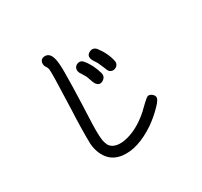

<svg xmlns="http://www.w3.org/2000/svg" viewBox="-168 -1016 1336 1273"><g transform="rotate(-30 500.0 -379.0)"><path d="M801.8 -213.9Q813.5 -204.1 815.9 -192.9Q818.4 -181.6 811.5 -169.9Q804.7 -158.2 798.3 -150.4Q792 -142.6 781.2 -131.8Q735.4 -84 679.7 -44.9Q541 47.9 427.7 34.2Q361.3 25.4 324.7 -21.5Q288.1 -68.4 282.2 -138.7Q279.3 -242.2 287.1 -407.2Q297.9 -683.6 293 -704.1Q290 -716.8 284.2 -725.6Q269.5 -745.1 274.4 -767.1Q279.3 -789.1 302.7 -793Q319.3 -795.9 332 -789.1Q363.3 -774.4 369.1 -699.2Q371.1 -674.8 371.1 -664.1Q371.1 -653.3 371.1 -633.8Q371.1 -627.9 371.1 -625Q371.1 -545.9 365.2 -387.7Q356.4 -218.8 359.4 -161.1Q361.3 -136.7 362.3 -126.5Q363.3 -116.2 369.1 -97.2Q375 -78.1 385.7 -67.4Q416 -36.1 481.4 -43.9Q585.9 -59.6 689.5 -152.3Q694.3 -156.2 703.1 -166Q738.3 -200.2 759.8 -217.8Q779.3 -232.4 801.8 -213.9ZM580.1 -510.7Q558.6 -585 517.6 -631.8Q502.9 -649.4 481.9 -645Q460.9 -640.6 452.6 -623.5Q444.3 -606.4 454.1 -585Q457 -579.1 467.3 -563.5Q477.5 -547.9 482.4 -538.1Q486.3 -530.3 494.1 -505.9Q502 -481.4 508.8 -471.7Q530.3 -441.4 560.1 -459.5Q589.8 -477.5 580.1 -510.7ZM697.3 -534.2Q683.6 -599.6 637.7 -659.2Q616.2 -685.5 585.4 -670.9Q554.7 -656.2 566.4 -623Q569.3 -614.3 579.6 -599.1Q589.8 -584 592.8 -578.1Q599.6 -564.5 610.4 -538.6Q621.1 -512.7 622.1 -509.8Q630.9 -489.3 651.4 -486.3Q671.9 -483.4 687 -498Q702.1 -512.7 697.3 -534.2Z"/></g></svg>

Font: irohamaru Regular
Style: Regular
Weight: 400
Designer: [Source Han Sans]
Ryoko NISHIZUKA  (kana & ideographs); Paul D. Hunt (Latin, Greek & Cyrillic); Wenlong ZHANG  (bopomofo
Version: Version 1.00